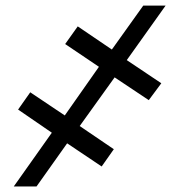

<svg xmlns="http://www.w3.org/2000/svg" viewBox="-20 -675 630 695"><path d="M394.9 -394.9 268.5 -218.8 392 -134.9 348 -72.4 223 -156.2 112.2 0H29.8L167.6 -194.6L45.5 -278.4L89.5 -340.9L214.5 -257.1L338.1 -433.2L215.9 -515.6L261.4 -579.5L384.9 -495.7L498.6 -654.8H579.5L438.9 -457.4L563.9 -373.6L518.5 -312.5Z"/></svg>

Font: Inter UI Thin
Style: Italic
Weight: 100
Italic angle: -9.39999°
Designer: Rasmus Andersson
Foundry: rsms
Version: 3.2;8d6f07862